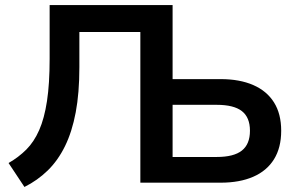

<svg xmlns="http://www.w3.org/2000/svg" viewBox="-20 -725 1173 762"><path d="M77 17 14 -78Q54 -101 84.5 -131.5Q115 -162 135.5 -208.5Q156 -255 166.5 -324Q177 -393 177 -491V-705H665V-411H856Q931 -411 985 -387.5Q1039 -364 1067.5 -318.5Q1096 -273 1096 -206Q1096 -139 1067.5 -93Q1039 -47 985 -23.5Q931 0 856 0H537V-598H295V-458Q295 -356 280.5 -279Q266 -202 238 -145Q210 -88 169.5 -48.5Q129 -9 77 17ZM665 -102H840Q908 -102 940 -127.5Q972 -153 972 -206Q972 -259 940 -284Q908 -309 840 -309H665Z"/></svg>

Font: NunitoSans3
Style: Bold
Weight: 700
Designer: Vernon Adams
Foundry: Vernon Adams
Version: Version 3.101;gftools[0.9.27]